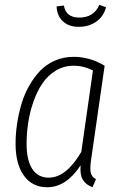

<svg xmlns="http://www.w3.org/2000/svg" viewBox="-20 -769 509 800"><path d="M308.1 -657.2Q266.6 -657.2 241.9 -680.4Q217.3 -703.6 215.8 -742.2L246.1 -746.1Q254.4 -695.8 310.1 -695.8Q371.6 -695.8 394 -749L421.9 -738.8Q411.6 -700.2 380.9 -678.7Q350.1 -657.2 308.1 -657.2ZM287.1 -532.2Q354.5 -532.2 416 -495.1L360.8 -111.8Q354.5 -72.8 357.4 -53Q360.4 -33.2 379.9 -22L365.2 11.2Q337.4 0.5 325 -20.3Q312.5 -41 315.9 -80.1Q255.9 11.2 176.8 11.2Q114.7 11.2 79.8 -36.9Q44.9 -85 44.9 -169.9Q44.9 -210.9 51 -252.2Q57.1 -293.5 69.1 -334.5Q81.1 -375.5 101.1 -410.9Q121.1 -446.3 147 -473.6Q172.9 -501 209 -516.6Q245.1 -532.2 287.1 -532.2ZM286.1 -495.1Q246.1 -495.1 212.6 -474.9Q179.2 -454.6 157 -421.9Q134.8 -389.2 119.6 -346.2Q104.5 -303.2 97.7 -258.8Q90.8 -214.4 90.8 -169.9Q90.8 -101.1 114.5 -64.9Q138.2 -28.8 183.1 -28.8Q255.9 -28.8 318.8 -136.2L367.2 -475.1Q329.6 -495.1 286.1 -495.1Z"/></svg>

Font: Fira Sans Compressed ExtraLight
Style: Italic
Weight: 250
Width: 3
Italic angle: -8°
Designer: Carrois Corporate & Edenspiekermann AG
Foundry: Carrois Corporate GbR & Edenspiekermann AG
Version: Version 4.203;PS 004.203;hotconv 1.0.88;makeotf.lib2.5.64775